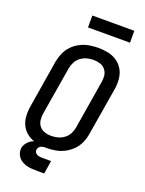

<svg xmlns="http://www.w3.org/2000/svg" viewBox="-198 -1024 971 1289"><g transform="rotate(20 288.0 -379.5)"><path d="M243 8Q274 8 306.5 2.5Q339 -3 369.5 -18.5Q400 -34 424.5 -58.5Q449 -83 463 -114Q477 -145 482 -177L539 -519Q545 -555 542 -591.5Q539 -628 522.5 -658Q506 -688 477.5 -708Q449 -728 414 -735.5Q379 -743 343 -743Q311 -743 278.5 -737.5Q246 -732 215.5 -717Q185 -702 160.5 -677Q136 -652 122.5 -621.5Q109 -591 103 -559L47 -217Q41 -180 43.5 -144Q46 -108 62.5 -77.5Q79 -47 107.5 -27.5Q136 -8 171 0Q206 8 243 8ZM244 -79Q220 -79 197.5 -86.5Q175 -94 160.5 -112Q146 -130 143 -154Q140 -178 144 -202L201 -544Q205 -568 216.5 -590.5Q228 -613 249 -628.5Q270 -644 293.5 -650Q317 -656 341 -656Q365 -656 387.5 -648.5Q410 -641 424.5 -623Q439 -605 442 -581Q445 -557 440 -533L384 -191Q380 -167 368.5 -144.5Q357 -122 336 -106.5Q315 -91 291.5 -85Q268 -79 244 -79ZM243 174H288L303 80H243Q229 80 215 77.5Q201 75 191.5 64.5Q182 54 185 39Q186 30 193.5 22Q201 14 211 11Q221 8 230 8V-18Q208 -18 186 -15Q164 -12 142.5 -3Q121 6 105 25Q89 44 85 65Q82 88 90.5 109Q99 130 115.5 143.5Q132 157 153 164Q174 171 197 172.5Q220 174 243 174ZM229 -848H529V-933H229Z"/></g></svg>

Font: Iosevka Sparkle Medium Oblique
Style: Regular
Weight: 500
Italic angle: -9°
Designer: Belleve Invis
Foundry: Belleve Invis
Version: Version 4.5.0; ttfautohint (v1.8.3)